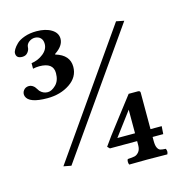

<svg xmlns="http://www.w3.org/2000/svg" viewBox="-115 -760 930 995"><g transform="rotate(-15 350.0 -262.0)"><path d="M582 -601.1 624 -592.8 165 62 124 54.2ZM194.8 -584Q194.8 -605 182.9 -616.5Q170.9 -627.9 152.8 -627.9Q135.7 -627.9 121.3 -616.9Q106.9 -606 106 -588.9Q106 -575.7 95.5 -562.3Q85 -548.8 65.9 -548.8Q32.7 -548.8 33.2 -577.1Q33.2 -585 40.5 -597.4Q47.9 -609.9 62.5 -624Q77.1 -638.2 105.5 -648.2Q133.8 -658.2 169.9 -658.2Q218.8 -658.2 249.8 -639.2Q280.8 -620.1 280.8 -588.9Q280.8 -550.8 233.9 -520Q231 -517.1 233.9 -516.1Q307.1 -494.1 307.1 -431.2Q307.1 -376 256.6 -342Q206.1 -308.1 136.2 -308.1Q37.1 -308.1 23.9 -349.1Q19 -366.2 29.5 -380.1Q40 -394 59.1 -394Q68.8 -394 76.9 -388.9Q85 -383.8 88.9 -378.9Q92.8 -374 97.9 -366Q103 -357.9 104 -356.9Q121.1 -337.9 146 -337.9Q167 -337.9 189.5 -359.9Q211.9 -381.8 211.9 -422.9Q211.9 -479 137.2 -479Q120.1 -479 103 -475.1V-504.9Q139.2 -509.8 167 -532Q194.8 -554.2 194.8 -584ZM609.9 47.9V26.9H667L669.9 -15.1H609.9V-210.9Q609.9 -220.7 598.1 -221.2H547.9Q531.7 -199.2 462.9 -110.6Q394 -22 369.1 15.1L380.9 26.9H526.9V47.9Q526.9 71.8 516.4 84.5Q505.9 97.2 493.4 100.1Q481 103 456.1 104Q452.1 109.9 452.6 119.4Q453.1 128.9 456.1 133.8Q485.8 132.8 551.8 132.8Q629.9 132.8 660.2 133.8Q668 119.6 660.2 104Q640.1 103 631.1 100.1Q622.1 97.2 616 85Q609.9 72.8 609.9 47.9ZM526.9 -141.6V-15.1H432.1Z"/></g></svg>

Font: Linux Libertine
Style: Bold
Weight: 700
Designer: Philipp H. Poll
Foundry: Philipp H. Poll
Version: Version 5.0.3